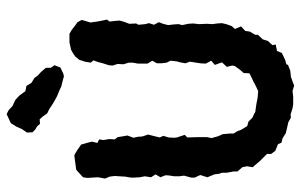

<svg xmlns="http://www.w3.org/2000/svg" viewBox="-188 -724 928 593"><g transform="rotate(-90 276.5 -428.0)"><path d="M308 16 292 11 274 13H250L238 11L219 5L209 6L195 -2L177 -6L161 -10L145 -20L132 -23L127 -34L107 -42L97 -55V-68L87 -78L75 -90L64 -103L56 -112L59 -130L56 -144L43 -159V-171L39 -192V-207L36 -215L34 -230L25 -252L32 -274L24 -291V-302L30 -324L28 -339V-354L31 -374V-382L25 -397L34 -412L25 -426L28 -445L25 -461L24 -477V-488L27 -506L28 -524L29 -538L27 -554L21 -568L24 -584L25 -591L23 -623L25 -636L37 -647L48 -657L62 -659L92 -663L97 -661L110 -653L126 -642L132 -621L135 -608L131 -592L142 -586L140 -573L143 -555L142 -538L149 -529L151 -516L154 -499L147 -480L150 -467L151 -453L157 -435L152 -416L148 -399L153 -388L148 -372L147 -354L148 -346L156 -322L148 -314L149 -281V-262V-253L146 -239L152 -218L158 -205L160 -184V-171L167 -160L172 -147L183 -129L197 -125L209 -113L222 -107L227 -104L249 -101L270 -97L291 -95L306 -102L321 -110L334 -116L346 -122L347 -140L356 -150L369 -168L370 -176L366 -192L380 -207L372 -229L385 -240L376 -257L377 -274L382 -306L377 -320L380 -336L383 -347L385 -366L379 -378L377 -394V-408L385 -422L376 -437V-452V-466L379 -483V-495L374 -511L375 -529L370 -545L371 -556L377 -575L381 -590L386 -604L379 -612L382 -630L388 -648L398 -660L408 -667L419 -673L442 -678H468L480 -671L493 -661L504 -653L511 -640L503 -613L506 -592L508 -581L512 -562L506 -554L508 -536L509 -523L505 -509L499 -493L500 -472L496 -465L498 -444L501 -432L496 -417L504 -402L499 -389L495 -373L497 -356L498 -341L495 -330L499 -311L500 -296L498 -278L499 -253L498 -236L500 -222L501 -207L498 -194L492 -177L483 -167L491 -148L477 -135L475 -121L465 -104V-96L451 -81L446 -65L433 -51L435 -41L415 -37L409 -22L388 -12L374 -8L372 -3L354 4L335 6L324 10ZM337 -695 319 -700 306 -703 291 -710 276 -716 263 -723 251 -730 236 -740 222 -747 213 -760 204 -770 190 -769 182 -778 172 -784 164 -792 163 -809 174 -825 181 -841 192 -859 205 -865 220 -872 232 -866 245 -854 264 -845 277 -833 291 -814 307 -811 317 -795 332 -786 339 -776 350 -766 363 -751V-736L371 -724L364 -706L345 -697Z"/></g></svg>

Font: Winky Rough Medium
Style: Regular
Weight: 500
Designer: Simon Atzbach
Foundry: typofactur
Version: Version 1.206; ttfautohint (v1.8.4.7-5d5b)